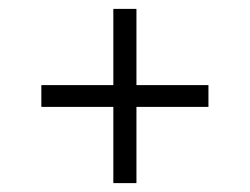

<svg xmlns="http://www.w3.org/2000/svg" viewBox="-20 -596 562 432"><path d="M235 -184V-355.5H73V-404.5H235V-576H287V-404.5H449V-355.5H287V-184Z"/></svg>

Font: Encode Sans SemiCondensed Light
Style: Regular
Weight: 300
Width: 4
Designer: Multiple Designers
Foundry: Impallari Type
Version: Version 3.002